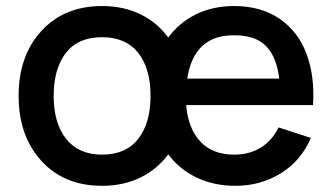

<svg xmlns="http://www.w3.org/2000/svg" viewBox="-20 -598 1097 634"><path d="M594.7 -251Q601.1 -173.8 641.6 -130.6Q682.1 -87.4 752.9 -87.4Q802.7 -87.4 840.3 -110.1Q877.9 -132.8 899.9 -177.2L1006.3 -142.6Q975.1 -67.9 907.7 -26.1Q840.3 15.6 758.3 15.6Q686 15.6 629.2 -11.7Q572.3 -39.1 535.6 -88.4Q499 -38.6 443.1 -11.5Q387.2 15.6 316.9 15.6Q191.4 15.6 116.5 -66.9Q41.5 -149.4 41.5 -281.2Q41.5 -414.6 117.2 -496.3Q192.9 -578.1 316.9 -578.1Q387.7 -578.1 443.4 -551Q499 -523.9 535.6 -474.1Q572.3 -523.9 627.7 -551Q683.1 -578.1 752.9 -578.1Q841.8 -578.1 903.1 -536.1Q964.4 -494.1 991.9 -420.9Q1019.5 -347.7 1013.7 -251ZM752.9 -481.4Q621.1 -482.9 598.1 -338.4H901.9Q894 -409.2 858.6 -445.6Q823.2 -481.9 752.9 -481.4ZM316.9 -87.4Q396 -87.4 436.5 -139.6Q477.1 -191.9 477.1 -281.2Q477.1 -372.1 436.3 -423.6Q395.5 -475.1 316.9 -475.1Q237.3 -475.1 197.3 -422.9Q157.2 -370.6 157.2 -281.2Q157.2 -191.4 198.5 -139.4Q239.7 -87.4 316.9 -87.4Z"/></svg>

Font: Manrope3 Semibold
Style: Regular
Weight: 600
Width: 4
Designer: Mikhail Sharanda
Foundry: Mikhail Sharanda
Version: Version 3.000;PS 003.000;hotconv 1.0.88;makeotf.lib2.5.64775